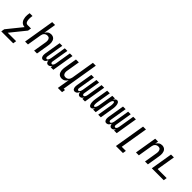

<svg xmlns="http://www.w3.org/2000/svg" viewBox="342 -2403 4285 4285"><g transform="rotate(45 2485.0 -260.0)"><path d="M346 215H-30L-17 135L270 -220Q237 -221 209 -235Q181 -249 162.5 -273Q144 -297 134.5 -327Q125 -357 121.5 -389Q118 -421 121 -454Q124 -487 130 -520H220Q218 -507 216 -493.5Q214 -480 213 -467Q212 -454 211.5 -441Q211 -428 211.5 -415Q212 -402 213.5 -389Q215 -376 218 -364Q221 -352 225.5 -340.5Q230 -329 238 -319.5Q246 -310 257.5 -305Q269 -300 282 -300H393L380 -220L93 135H359Z M506 0 627 -735H718L670 -441Q680 -459 694 -476Q708 -493 726 -505Q744 -517 765 -522.5Q786 -528 806 -528Q832 -528 856.5 -519.5Q881 -511 898 -493.5Q915 -476 924 -452.5Q933 -429 936 -404Q939 -379 937.5 -352.5Q936 -326 931 -299L882 0H791L843 -313Q845 -328 846 -343.5Q847 -359 845 -374Q843 -389 838 -403Q833 -417 823 -427.5Q813 -438 798.5 -443Q784 -448 769 -448Q748 -448 726.5 -440.5Q705 -433 689 -417Q673 -401 664.5 -380Q656 -359 653 -338L597 0Z M1239 8Q1223 8 1210 1.5Q1197 -5 1188.5 -17Q1180 -29 1176 -43.5Q1172 -58 1171 -73Q1165 -58 1156.5 -43.5Q1148 -29 1136 -17Q1124 -5 1108 1.5Q1092 8 1077 8Q1061 8 1048 1.5Q1035 -5 1026.5 -17Q1018 -29 1014 -44Q1010 -59 1009 -74Q1008 -89 1009.5 -105Q1011 -121 1013 -137L1077 -520H1160L1094 -123Q1092 -113 1092 -103.5Q1092 -94 1095 -85Q1098 -76 1105 -70.5Q1112 -65 1122 -65Q1135 -65 1146 -75.5Q1157 -86 1162.5 -98.5Q1168 -111 1171.5 -124Q1175 -137 1178 -150L1239 -520H1321L1255 -123Q1253 -113 1253 -103.5Q1253 -94 1256 -85Q1259 -76 1266.5 -70.5Q1274 -65 1284 -65Q1297 -65 1308 -75.5Q1319 -86 1324.5 -98.5Q1330 -111 1333 -124Q1336 -137 1339 -150L1400 -520H1483L1397 0H1314L1322 -51Q1316 -40 1308 -28.5Q1300 -17 1289 -8.5Q1278 0 1264.5 4Q1251 8 1239 8Z M1755 215 1804 -79Q1794 -61 1779.5 -44Q1765 -27 1747 -15Q1729 -3 1708 2.5Q1687 8 1667 8Q1641 8 1616.5 -0.5Q1592 -9 1575.5 -26.5Q1559 -44 1550 -67.5Q1541 -91 1537.5 -116Q1534 -141 1536 -167.5Q1538 -194 1542 -221L1592 -520H1683L1631 -207Q1628 -192 1627 -176.5Q1626 -161 1628 -146Q1630 -131 1635.5 -117Q1641 -103 1650.5 -92.5Q1660 -82 1675 -77Q1690 -72 1705 -72Q1726 -72 1747 -79.5Q1768 -87 1784 -103Q1800 -119 1808.5 -140Q1817 -161 1821 -182L1912 -735H2003L1859 135H1901L1888 215Z M2239 8Q2223 8 2210 1.5Q2197 -5 2188.5 -17Q2180 -29 2176 -43.5Q2172 -58 2171 -73Q2165 -58 2156.5 -43.5Q2148 -29 2136 -17Q2124 -5 2108 1.5Q2092 8 2077 8Q2061 8 2048 1.5Q2035 -5 2026.5 -17Q2018 -29 2014 -44Q2010 -59 2009 -74Q2008 -89 2009.5 -105Q2011 -121 2013 -137L2077 -520H2160L2094 -123Q2092 -113 2092 -103.5Q2092 -94 2095 -85Q2098 -76 2105 -70.5Q2112 -65 2122 -65Q2135 -65 2146 -75.5Q2157 -86 2162.5 -98.5Q2168 -111 2171.5 -124Q2175 -137 2178 -150L2239 -520H2321L2255 -123Q2253 -113 2253 -103.5Q2253 -94 2256 -85Q2259 -76 2266.5 -70.5Q2274 -65 2284 -65Q2297 -65 2308 -75.5Q2319 -86 2324.5 -98.5Q2330 -111 2333 -124Q2336 -137 2339 -150L2400 -520H2483L2397 0H2314L2322 -51Q2316 -40 2308 -28.5Q2300 -17 2289 -8.5Q2278 0 2264.5 4Q2251 8 2239 8Z M2589 8Q2572 8 2558.5 -0.5Q2545 -9 2537.5 -23Q2530 -37 2525.5 -53Q2521 -69 2519.5 -85.5Q2518 -102 2517.5 -118.5Q2517 -135 2518.5 -152Q2520 -169 2522 -186Q2524 -203 2527 -221L2577 -520H2660L2608 -209Q2607 -201 2605.5 -193Q2604 -185 2603 -177Q2602 -169 2601 -161Q2600 -153 2600 -145.5Q2600 -138 2599.5 -130Q2599 -122 2599.5 -114.5Q2600 -107 2601 -99Q2602 -91 2603.5 -84Q2605 -77 2610 -71Q2615 -65 2623 -65Q2634 -65 2643 -74.5Q2652 -84 2657.5 -94.5Q2663 -105 2667 -115.5Q2671 -126 2673.5 -137Q2676 -148 2678.5 -159.5Q2681 -171 2683 -182L2739 -520H2821L2812 -466Q2818 -477 2824.5 -488Q2831 -499 2840 -508Q2849 -517 2860.5 -522.5Q2872 -528 2884 -528Q2901 -528 2914.5 -519.5Q2928 -511 2936 -497Q2944 -483 2948 -467Q2952 -451 2954 -434.5Q2956 -418 2956 -401.5Q2956 -385 2955 -368Q2954 -351 2951.5 -334Q2949 -317 2946 -299L2897 0H2814L2865 -311Q2867 -319 2868 -327Q2869 -335 2870.5 -343Q2872 -351 2872.5 -359Q2873 -367 2873.5 -374.5Q2874 -382 2874.5 -390Q2875 -398 2874 -405.5Q2873 -413 2872.5 -421Q2872 -429 2870 -436Q2868 -443 2863 -449Q2858 -455 2850 -455Q2839 -455 2830.5 -445.5Q2822 -436 2816 -425.5Q2810 -415 2806.5 -404.5Q2803 -394 2800 -383Q2797 -372 2794.5 -360.5Q2792 -349 2791 -338L2735 0H2653L2662 -54Q2656 -43 2649 -32Q2642 -21 2633 -12Q2624 -3 2612.5 2.5Q2601 8 2589 8Z M3239 8Q3223 8 3210 1.5Q3197 -5 3188.5 -17Q3180 -29 3176 -43.5Q3172 -58 3171 -73Q3165 -58 3156.5 -43.5Q3148 -29 3136 -17Q3124 -5 3108 1.5Q3092 8 3077 8Q3061 8 3048 1.5Q3035 -5 3026.5 -17Q3018 -29 3014 -44Q3010 -59 3009 -74Q3008 -89 3009.5 -105Q3011 -121 3013 -137L3077 -520H3160L3094 -123Q3092 -113 3092 -103.5Q3092 -94 3095 -85Q3098 -76 3105 -70.5Q3112 -65 3122 -65Q3135 -65 3146 -75.5Q3157 -86 3162.5 -98.5Q3168 -111 3171.5 -124Q3175 -137 3178 -150L3239 -520H3321L3255 -123Q3253 -113 3253 -103.5Q3253 -94 3256 -85Q3259 -76 3266.5 -70.5Q3274 -65 3284 -65Q3297 -65 3308 -75.5Q3319 -86 3324.5 -98.5Q3330 -111 3333 -124Q3336 -137 3339 -150L3400 -520H3483L3397 0H3314L3322 -51Q3316 -40 3308 -28.5Q3300 -17 3289 -8.5Q3278 0 3264.5 4Q3251 8 3239 8Z M3588 215 3710 -520H3801L3692 135H3822L3809 215Z M4006 0 4092 -520H4183L4170 -441Q4180 -459 4194 -476Q4208 -493 4226 -505Q4244 -517 4265 -522.5Q4286 -528 4306 -528Q4332 -528 4356.5 -519.5Q4381 -511 4398 -493.5Q4415 -476 4424 -452.5Q4433 -429 4436 -404Q4439 -379 4437.5 -352.5Q4436 -326 4431 -299L4382 0H4291L4343 -313Q4345 -328 4346 -343.5Q4347 -359 4345 -374Q4343 -389 4338 -403Q4333 -417 4323 -427.5Q4313 -438 4298.5 -443Q4284 -448 4269 -448Q4248 -448 4226.5 -440.5Q4205 -433 4189 -417Q4173 -401 4164.5 -380Q4156 -359 4153 -338L4097 0Z M4506 0 4592 -520H4683L4610 -80H4895L4882 0Z"/></g></svg>

Font: Iosevka Term Curly Md Obl
Style: Regular
Weight: 500
Italic angle: -9°
Designer: Belleve Invis
Foundry: Belleve Invis
Version: Version 32.3.0